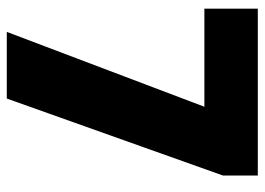

<svg xmlns="http://www.w3.org/2000/svg" viewBox="-127 -653 780 566"><g transform="rotate(90 263.0 -370.0)"><path d="M74 0 315.5 -637.5 379.5 -582.5H5.5V-740H497.5V-637.5L270.5 0Z"/></g></svg>

Font: Encode Sans Condensed Thin ExtraBold
Style: Regular
Weight: 800
Version: Version 3.002